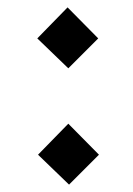

<svg xmlns="http://www.w3.org/2000/svg" viewBox="-20 -491 361 520"><path d="M165 -306 81 -387 163 -471 246 -387ZM167 9 83 -72 165 -156 248 -72Z"/></svg>

Font: Narnoor SemiBold
Style: Regular
Weight: 600
Designer: S. Sridhar Murthy
Foundry: SIL International
Version: Version 3.000